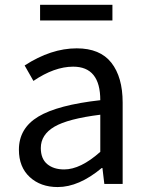

<svg xmlns="http://www.w3.org/2000/svg" viewBox="-20 -755 603 788"><path d="M216.8 12.7Q146.5 12.7 102.1 -28.3Q57.6 -69.3 57.6 -140.6Q57.6 -228.5 137.2 -276.4Q216.8 -324.2 391.6 -343.8Q391.6 -481.4 280.3 -481.4Q203.1 -481.4 117.2 -422.9L81.1 -486.3Q189.5 -556.6 294.9 -556.6Q390.6 -556.6 437 -497.6Q483.4 -438.5 483.4 -334V0H408.2L400.4 -65.4H397.5Q303.7 12.7 216.8 12.7ZM243.2 -59.6Q310.5 -59.6 391.6 -131.8V-284.2Q258.8 -267.6 203.1 -234.9Q147.5 -202.1 147.5 -147.5Q147.5 -103.5 173.8 -81.5Q200.2 -59.6 243.2 -59.6ZM144.5 -670.9V-735.4H441.4V-670.9Z"/></svg>

Font: irohakakuC Regular
Style: Regular
Weight: 400
Designer: [Source Han Sans]
Ryoko NISHIZUKA Ë•øÂ°öÊ∂ºÂ≠ê (kana & ideographs); Paul D. Hunt (Latin, Greek & Cyrillic); Wenlong ZHAN
Version: Version 1.001.20160904